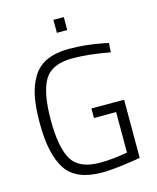

<svg xmlns="http://www.w3.org/2000/svg" viewBox="-130 -973 876 1072"><g transform="rotate(-15 308.5 -437.0)"><path d="M360 -296V-351H549V-15Q520 -9 447 0.5Q374 10 326 10Q176 10 118 -78Q60 -166 60 -345Q60 -434 72 -497Q84 -560 114 -609Q171 -705 325 -705Q419 -705 516 -686L549 -679L546 -626Q421 -649 330 -649Q209 -649 166.5 -576.5Q124 -504 124 -346Q124 -188 166.5 -117Q209 -46 329 -46Q400 -46 488 -62V-296ZM283 -809V-884H343V-809Z"/></g></svg>

Font: Titillium Web[RUS by Daymarius]
Style: Regular
Weight: 300
Designer: Cyrillization by Daymarius
Foundry: Cyrillization by Daymarius
Version: Version 1.002 September 12, 2018